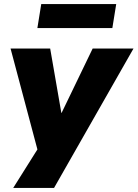

<svg xmlns="http://www.w3.org/2000/svg" viewBox="-20 -745 677 945"><path d="M45 180 182 -38 176 35 32 -506H227L282 -189H283L436 -506H637L246 180ZM164 -607 183 -725H552L533 -607Z"/></svg>

Font: Nunito Sans 7pt Black
Style: Italic
Weight: 900
Italic angle: -9°
Version: Version 3.101;gftools[0.9.27]